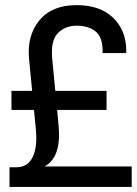

<svg xmlns="http://www.w3.org/2000/svg" viewBox="-20 -741 542 761"><path d="M502 0H17.6V-78.1H44.9Q89.8 -78.1 109.4 -118.2Q128.9 -158.2 122.1 -228L95.2 -507.3Q86.4 -599.6 136 -660.2Q185.5 -720.7 283.7 -720.7Q376.5 -720.7 428.5 -670.4Q480.5 -620.1 480.5 -538.6V-530.8H386.7V-538.6Q386.7 -594.7 358.2 -616.9Q329.6 -639.2 284.7 -639.2Q237.3 -639.2 208.7 -608.9Q180.2 -578.6 187 -507.3L211.9 -248Q218.3 -181.6 204.8 -141.4Q191.4 -101.1 157.2 -81.1H502ZM402.3 -305.2H25.4V-380.9H402.3Z"/></svg>

Font: RobotoFlex
Style: Regular
Weight: 400
Designer: Berlow after Robertson
Foundry: Google
Version: Version 2.136